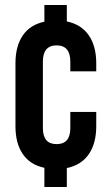

<svg xmlns="http://www.w3.org/2000/svg" viewBox="-20 -730 440 770"><path d="M262 -444V-483Q262 -548 207 -548Q152 -548 152 -483V-216Q152 -152 207 -152Q262 -152 262 -216V-281H366V-224Q366 -155 336 -111.5Q306 -68 248 -56V20H158V-57Q101 -69 71.5 -112Q42 -155 42 -224V-476Q42 -545 71.5 -588Q101 -631 158 -643V-710H248V-644Q306 -632 336 -588.5Q366 -545 366 -476V-444Z"/></svg>

Font: Booming Bebas 2
Style: Regular
Weight: 400
Designer: Ryoichi Tsunekawa
Foundry: Ryoichi Tsunekawa
Version: Version 2.000